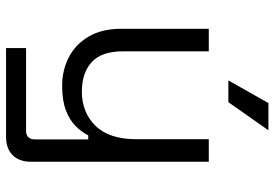

<svg xmlns="http://www.w3.org/2000/svg" viewBox="-160 -572 931 652"><g transform="rotate(90 306.0 -245.5)"><path d="M442.8 200H142.8V132H423.2Q452.8 132 452.8 102V-79.2H439.2Q428.2 -57 407.9 -36.6Q387.5 -16.2 354.4 -3.4Q321.2 9.5 271 9.5Q217.5 9.5 173.2 -13.6Q129 -36.8 103.1 -81.5Q77.2 -126.2 77.2 -191.8V-488.5H153.8V-197.2Q153.8 -124 190.6 -90.8Q227.5 -57.5 290.5 -57.5Q361.2 -57.5 406.8 -103.9Q452.2 -150.2 452.2 -242.5V-488.5H528.8V115Q528.8 154.8 506.6 177.4Q484.5 200 442.8 200ZM326.5 -555H252.5L329.5 -691H422Z"/></g></svg>

Font: Space Grotesk Variable Light
Style: Regular
Weight: 300
Designer: Florian Karsten
Foundry: Florian Karsten
Version: Version 2.000